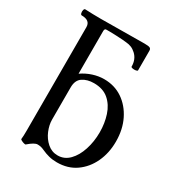

<svg xmlns="http://www.w3.org/2000/svg" viewBox="-162 -759 804 874"><g transform="rotate(30 239.5 -322.5)"><path d="M267 11Q244 11 224.5 6Q205 1 188 -7Q175 -13 167 -14.5Q159 -16 151 -16Q143 -16 131.5 -9.5Q120 -3 104 11Q102 13 94.5 11Q87 9 80.5 5.5Q74 2 74 0Q76 -15 76 -46.5Q76 -78 76 -127V-589Q76 -625 31 -625Q26 -625 24 -633Q22 -641 24 -649Q26 -657 31 -657Q52 -656 72.5 -655.5Q93 -655 114 -655Q171 -655 228.5 -656Q286 -657 343 -657Q364 -657 371 -653.5Q378 -650 378 -640V-537Q378 -533 369.5 -531.5Q361 -530 352.5 -531.5Q344 -533 344 -537Q344 -575 319 -598Q307 -609 294.5 -614Q282 -619 268 -620Q262 -621 248.5 -622Q235 -623 213 -624Q192 -625 178.5 -625Q165 -625 160 -625Q151 -625 151 -612V-388Q177 -406 206.5 -415.5Q236 -425 265 -425Q320 -425 362 -396.5Q404 -368 428.5 -318.5Q453 -269 453 -205Q453 -145 430 -96Q407 -47 365.5 -18Q324 11 267 11ZM254 -18Q289 -18 314.5 -44Q340 -70 354 -113Q368 -156 368 -205Q368 -252 354.5 -293.5Q341 -335 311.5 -360.5Q282 -386 234 -386Q199 -386 175 -370Q151 -354 151 -316V-147Q151 -119 163.5 -89Q176 -59 199.5 -38.5Q223 -18 254 -18Z"/></g></svg>

Font: Junicode VF
Style: Regular
Weight: 400
Designer: Peter S. Baker
Version: Version 2.213